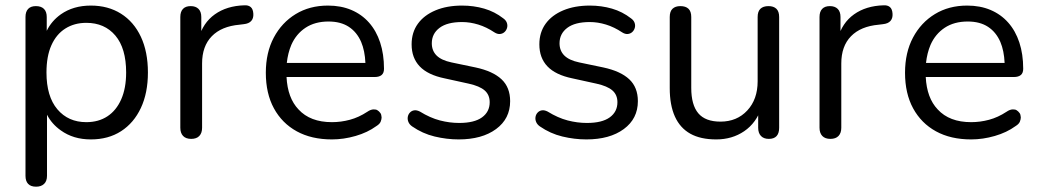

<svg xmlns="http://www.w3.org/2000/svg" viewBox="-20 -516 3914 723"><path d="M305 -56Q351 -56 384.5 -78Q418 -100 436.5 -142Q455 -184 455 -243Q455 -334 414.5 -382Q374 -430 305 -430Q260 -430 226 -408.5Q192 -387 173.5 -345.5Q155 -304 155 -243Q155 -153 196 -104.5Q237 -56 305 -56ZM116 187Q96 187 86 176.5Q76 166 76 146V-452Q76 -472 86 -482.5Q96 -493 115 -493Q135 -493 145.5 -482.5Q156 -472 156 -452V-400Q174 -437 209 -462Q256 -495 322 -495Q387 -495 435.5 -464.5Q484 -434 510.5 -377.5Q537 -321 537 -243Q537 -166 510.5 -109.5Q484 -53 436 -22Q388 9 322 9Q256 9 209 -25Q175 -49 157 -84V146Q157 166 146 176.5Q135 187 116 187Z M700 7Q680 7 669.5 -4Q659 -15 659 -35V-452Q659 -472 669 -482.5Q679 -493 698 -493Q717 -493 727.5 -482.5Q738 -472 738 -452V-371H728Q744 -430 789 -462Q834 -494 900 -496Q915 -497 924 -489.5Q933 -482 934 -464Q935 -447 926 -437Q917 -427 898 -425L882 -423Q814 -417 777.5 -379.5Q741 -342 741 -277V-35Q741 -15 730.5 -4Q720 7 700 7Z M1230 9Q1153 9 1097.5 -21.5Q1042 -52 1011.5 -108Q981 -164 981 -242Q981 -318 1011 -374.5Q1041 -431 1093.5 -463Q1146 -495 1215 -495Q1264 -495 1303 -478.5Q1342 -462 1369.5 -431Q1397 -400 1411.5 -356Q1426 -312 1426 -257Q1426 -241 1417 -233.5Q1408 -226 1391 -226H1059Q1063 -147 1104 -104Q1148 -56 1230 -56Q1264 -56 1297.5 -65Q1331 -74 1363 -95Q1376 -104 1387 -104Q1388 -104 1394 -103.5Q1400 -103 1407 -96.5Q1414 -90 1415.5 -83.5Q1417 -77 1417 -74Q1417 -67 1413.5 -58Q1410 -49 1397 -41Q1364 -17 1319 -4Q1274 9 1230 9ZM1340 -358Q1324 -395 1293.5 -415Q1263 -435 1217 -435Q1166 -435 1130.5 -411.5Q1095 -388 1077 -347Q1064 -316 1060 -279H1356Q1354 -325 1340 -358Z M1707 9Q1662 9 1616.5 -2Q1571 -13 1532 -40Q1522 -47 1518 -56.5Q1514 -66 1515.5 -75.5Q1517 -85 1523.5 -92Q1530 -99 1539.5 -100.5Q1549 -102 1561 -96Q1600 -72 1636.5 -62.5Q1673 -53 1709 -53Q1766 -53 1795 -74Q1824 -95 1824 -131Q1824 -159 1805 -175.5Q1786 -192 1745 -201L1654 -221Q1591 -234 1560.5 -266Q1530 -298 1530 -349Q1530 -394 1553.5 -426.5Q1577 -459 1620 -477Q1663 -495 1720 -495Q1764 -495 1803.5 -483.5Q1843 -472 1875 -447Q1885 -440 1888.5 -430.5Q1892 -421 1889.5 -411.5Q1887 -402 1880 -395.5Q1873 -389 1863 -388Q1853 -387 1842 -394Q1812 -414 1781 -423.5Q1750 -433 1720 -433Q1664 -433 1635 -411Q1606 -389 1606 -353Q1606 -325 1624 -307Q1642 -289 1680 -281L1771 -262Q1836 -248 1868.5 -217.5Q1901 -187 1901 -135Q1901 -69 1848 -30Q1795 9 1707 9Z M2188 9Q2143 9 2097.5 -2Q2052 -13 2013 -40Q2003 -47 1999 -56.5Q1995 -66 1996.5 -75.5Q1998 -85 2004.5 -92Q2011 -99 2020.5 -100.5Q2030 -102 2042 -96Q2081 -72 2117.5 -62.5Q2154 -53 2190 -53Q2247 -53 2276 -74Q2305 -95 2305 -131Q2305 -159 2286 -175.5Q2267 -192 2226 -201L2135 -221Q2072 -234 2041.5 -266Q2011 -298 2011 -349Q2011 -394 2034.5 -426.5Q2058 -459 2101 -477Q2144 -495 2201 -495Q2245 -495 2284.5 -483.5Q2324 -472 2356 -447Q2366 -440 2369.5 -430.5Q2373 -421 2370.5 -411.5Q2368 -402 2361 -395.5Q2354 -389 2344 -388Q2334 -387 2323 -394Q2293 -414 2262 -423.5Q2231 -433 2201 -433Q2145 -433 2116 -411Q2087 -389 2087 -353Q2087 -325 2105 -307Q2123 -289 2161 -281L2252 -262Q2317 -248 2349.5 -217.5Q2382 -187 2382 -135Q2382 -69 2329 -30Q2276 9 2188 9Z M2677 9Q2618 9 2579.5 -12.5Q2541 -34 2521.5 -77Q2502 -120 2502 -184V-452Q2502 -473 2512.5 -483Q2523 -493 2542 -493Q2562 -493 2572.5 -483Q2583 -473 2583 -452V-185Q2583 -121 2609.5 -89.5Q2636 -58 2693 -58Q2755 -58 2794 -100Q2833 -142 2833 -210V-452Q2833 -473 2843.5 -483Q2854 -493 2874 -493Q2893 -493 2903.5 -483Q2914 -473 2914 -452V-35Q2914 7 2875 7Q2856 7 2845.5 -4Q2835 -15 2835 -35V-126L2848 -112Q2828 -53 2782.5 -22Q2737 9 2677 9Z M3107 7Q3087 7 3076.5 -4Q3066 -15 3066 -35V-452Q3066 -472 3076 -482.5Q3086 -493 3105 -493Q3124 -493 3134.5 -482.5Q3145 -472 3145 -452V-371H3135Q3151 -430 3196 -462Q3241 -494 3307 -496Q3322 -497 3331 -489.5Q3340 -482 3341 -464Q3342 -447 3333 -437Q3324 -427 3305 -425L3289 -423Q3221 -417 3184.5 -379.5Q3148 -342 3148 -277V-35Q3148 -15 3137.5 -4Q3127 7 3107 7Z M3637 9Q3560 9 3504.5 -21.5Q3449 -52 3418.5 -108Q3388 -164 3388 -242Q3388 -318 3418 -374.5Q3448 -431 3500.5 -463Q3553 -495 3622 -495Q3671 -495 3710 -478.5Q3749 -462 3776.5 -431Q3804 -400 3818.5 -356Q3833 -312 3833 -257Q3833 -241 3824 -233.5Q3815 -226 3798 -226H3466Q3470 -147 3511 -104Q3555 -56 3637 -56Q3671 -56 3704.5 -65Q3738 -74 3770 -95Q3783 -104 3794 -104Q3795 -104 3801 -103.5Q3807 -103 3814 -96.5Q3821 -90 3822.5 -83.5Q3824 -77 3824 -74Q3824 -67 3820.5 -58Q3817 -49 3804 -41Q3771 -17 3726 -4Q3681 9 3637 9ZM3747 -358Q3731 -395 3700.5 -415Q3670 -435 3624 -435Q3573 -435 3537.5 -411.5Q3502 -388 3484 -347Q3471 -316 3467 -279H3763Q3761 -325 3747 -358Z"/></svg>

Font: Nunito
Style: Regular
Weight: 400
Designer: Vernon Adams
Foundry: Vernon Adams
Version: Version 3.602